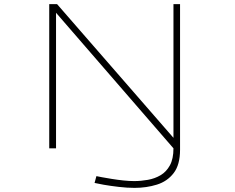

<svg xmlns="http://www.w3.org/2000/svg" viewBox="-20 -720 1140 932"><path d="M633 192Q597 192 556.5 187.2Q516 182.5 483.5 176.8Q451 171 439 168L448 135Q454 136.5 474.5 140.2Q495 144 522.8 148.5Q550.5 153 579.2 156Q608 159 631 159Q664 159 697.8 153Q731.5 147 759.5 130.5Q787.5 114 804.8 82.5Q822 51 822 0L252 -658V0H219V-700H257L822 -51V-700H854V7Q854 80 823 120.2Q792 160.5 741.5 176.2Q691 192 633 192Z"/></svg>

Font: Trispace Expanded Thin
Style: Regular
Weight: 100
Width: 7
Designer: Tyler Finck
Foundry: Etcetera Type Company
Version: Version 1.210; ttfautohint (v1.8.3)